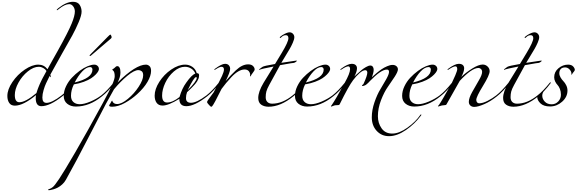

<svg xmlns="http://www.w3.org/2000/svg" viewBox="-20 -1171 6424 2139"><path d="M498 -380Q486 -400 462 -413.5Q438 -427 412 -427Q354 -427 290.5 -376Q227 -325 186 -251Q145 -177 145 -112Q145 -32 196 -32Q264 -32 386 -134Q390 -149 395 -163Q400 -177 404 -188Q408 -199 414 -213Q420 -227 423.5 -235.5Q427 -244 434.5 -259Q442 -274 445 -281Q448 -288 457 -304.5Q466 -321 469.5 -327Q473 -333 483.5 -353Q494 -373 498 -380ZM674 -98Q534 12 441 12Q378 12 378 -78Q378 -96 382 -112Q239 6 146 6Q103 6 82.5 -24.5Q62 -55 62 -102Q62 -174 118 -257Q174 -340 256 -395.5Q338 -451 407 -451Q470 -451 509 -400Q528 -435 567.5 -505.5Q607 -576 624 -606Q742 -818 779 -910Q814 -996 814 -1043Q814 -1075 795.5 -1100Q777 -1125 751 -1125Q703 -1125 636 -1071Q618 -1057 617 -1057Q612 -1057 612 -1062Q612 -1065 631 -1081Q720 -1151 793 -1151Q845 -1151 867 -1117.5Q889 -1084 889 -1041Q889 -1001 856.5 -924Q824 -847 785.5 -776.5Q747 -706 674 -579Q603 -454 541 -340Q546 -320 546 -316Q546 -311 542 -311Q540 -311 533 -325Q506 -270 492.5 -241.5Q479 -213 465.5 -167Q452 -121 452 -84Q452 -25 498 -25Q558 -25 666 -108Q727 -154 802 -248Q806 -254 810 -254Q814 -254 814 -250Q814 -248 812 -244Q744 -152 674 -98Z M995 -573 1181 -762Q1205 -786 1209 -786Q1213 -786 1218.5 -775Q1224 -764 1224 -759Q1224 -747 1214 -740L1003 -560Q990 -547 983 -547Q978 -547 978 -552Q978 -556 995 -573ZM812 -252Q1010 -300 1010 -396Q1010 -407 1003.5 -415.5Q997 -424 984 -424Q942 -424 896 -375Q850 -326 812 -252ZM825 16Q768 16 729 -15Q690 -46 690 -103Q690 -156 715.5 -209.5Q741 -263 780.5 -305Q820 -347 866 -381Q912 -415 955.5 -433Q999 -451 1030 -451Q1051 -451 1066.5 -437.5Q1082 -424 1082 -401Q1082 -392 1074 -376.5Q1066 -361 1045.5 -340Q1025 -319 995 -299Q965 -279 914.5 -260Q864 -241 803 -231Q771 -167 771 -104Q771 -58 798 -34Q825 -10 868 -10Q917 -10 986 -39Q1055 -68 1108 -108Q1170 -156 1244 -248Q1248 -254 1252 -254Q1256 -254 1256 -250Q1256 -248 1254 -244Q1186 -152 1116 -98Q976 16 825 16Z M1508 -122Q1448 -67 1372 -24.5Q1296 18 1229 18Q1196 18 1196 4Q1196 -1 1211 -22Q1213 -26 1217 -33.5Q1221 -41 1224 -45.5Q1227 -50 1229 -50Q1230 -50 1231 -47.5Q1232 -45 1233.5 -41Q1235 -37 1237 -34Q1252 -12 1285 -12Q1335 -12 1405 -70Q1475 -128 1525 -204.5Q1575 -281 1575 -332Q1575 -365 1558.5 -377.5Q1542 -390 1522 -390Q1475 -390 1398 -326Q1321 -262 1250 -176Q1195 -79 1161 -16Q1105 89 965.5 360.5Q826 632 714 832Q698 861 673 883.5Q648 906 625 918Q602 930 578.5 937Q555 944 542.5 946Q530 948 525 948Q516 948 516 944Q516 941 518 939.5Q520 938 524 936.5Q528 935 534 933Q540 931 549 926Q558 921 568 913Q588 898 639 822Q690 746 817.5 527.5Q945 309 1126 -24Q1200 -160 1229 -225.5Q1258 -291 1258 -322Q1258 -372 1238 -387Q1230 -393 1230 -394Q1230 -396 1232.5 -398Q1235 -400 1240 -403Q1245 -406 1248 -408Q1255 -414 1261.5 -419.5Q1268 -425 1270.5 -428Q1273 -431 1277.5 -432.5Q1282 -434 1288 -434Q1303 -434 1312.5 -416Q1322 -398 1322 -364Q1322 -312 1290 -252Q1492 -451 1606 -451Q1627 -451 1645 -435Q1663 -419 1663 -381Q1663 -327 1623 -258.5Q1583 -190 1508 -122Z M2288 -98Q2147 12 2056 12Q1978 12 1978 -70Q1857 5 1791 5Q1747 5 1725 -25.5Q1703 -56 1703 -105Q1703 -178 1755 -259.5Q1807 -341 1887.5 -396Q1968 -451 2043 -451Q2086 -451 2122.5 -426.5Q2159 -402 2172 -356Q2198 -356 2198 -334Q2198 -321 2195.5 -309Q2193 -297 2186.5 -284.5Q2180 -272 2175.5 -263.5Q2171 -255 2160 -242Q2149 -229 2144.5 -224Q2140 -219 2126.5 -205Q2113 -191 2110 -188Q2104 -182 2088 -167Q2072 -152 2064 -144Q2052 -113 2052 -78Q2052 -26 2108 -26Q2171 -26 2280 -108Q2342 -156 2416 -248Q2420 -254 2424 -254Q2428 -254 2428 -250Q2428 -248 2426 -244Q2358 -152 2288 -98ZM2040 -427Q1977 -427 1916.5 -374.5Q1856 -322 1821 -247.5Q1786 -173 1786 -107Q1786 -29 1841 -29Q1903 -29 1980 -90Q2007 -186 2056 -252Q2116 -337 2156 -352Q2143 -386 2111 -406.5Q2079 -427 2040 -427ZM2071 -166Q2172 -267 2172 -304Q2172 -312 2164 -312Q2141 -312 2071 -166Z M2704 -397Q2671 -397 2633.5 -375Q2596 -353 2557.5 -311.5Q2519 -270 2498 -244.5Q2477 -219 2448 -180Q2363 -8 2344 12Q2339 18 2335 18Q2324 18 2305 -6Q2287 -26 2287 -32Q2287 -44 2304 -66Q2309 -73 2360 -142Q2433 -280 2454 -326.5Q2475 -373 2475 -396Q2475 -427 2447 -427Q2426 -427 2382 -398Q2373 -392 2372 -392Q2368 -392 2368 -396Q2368 -400 2374 -404Q2449 -460 2487 -460Q2515 -460 2529.5 -443.5Q2544 -427 2544 -404Q2544 -368 2494 -268Q2532 -311 2550.5 -331Q2569 -351 2606.5 -386.5Q2644 -422 2678 -438Q2712 -454 2744 -454Q2781 -454 2799 -435.5Q2817 -417 2817 -398Q2817 -385 2798 -362Q2790 -353 2783.5 -342Q2777 -331 2774 -325.5Q2771 -320 2770 -320Q2765 -320 2765 -323Q2765 -324 2766 -328Q2767 -332 2767 -335Q2767 -360 2751.5 -378.5Q2736 -397 2704 -397Z M3114 -471Q3270 -496 3281 -496Q3287 -496 3287 -494Q3287 -488 3272.5 -479Q3258 -470 3251 -470Q3242 -470 3219 -466Q3196 -462 3159.5 -455.5Q3123 -449 3100 -445L2979 -224Q2955 -180 2947.5 -152Q2940 -124 2940 -88Q2940 -53 2959.5 -34.5Q2979 -16 3012 -16Q3126 -16 3240 -108Q3302 -156 3376 -248Q3380 -254 3384 -254Q3388 -254 3388 -250Q3388 -248 3386 -244Q3318 -152 3248 -98Q3105 18 2972 18Q2923 18 2890 -5Q2857 -28 2857 -80Q2857 -149 2916 -248L3028 -430Q2887 -402 2882 -398Q2873 -392 2872 -392Q2868 -392 2868 -396Q2868 -400 2874 -404L2904 -426Q2919 -437 3044 -458L3119 -582Q3193 -705 3193 -745Q3193 -779 3165 -779Q3147 -779 3132 -771Q3125 -767 3119 -761Q3113 -755 3109 -751.5Q3105 -748 3102 -748Q3097 -748 3097 -754Q3097 -760 3125 -779Q3177 -811 3206 -811Q3228 -811 3243.5 -795Q3259 -779 3259 -756Q3259 -734 3242 -695Q3225 -656 3206 -624Q3187 -592 3156.5 -541.5Q3126 -491 3114 -471Z M3388 -252Q3586 -300 3586 -396Q3586 -407 3579.5 -415.5Q3573 -424 3560 -424Q3518 -424 3472 -375Q3426 -326 3388 -252ZM3401 16Q3344 16 3305 -15Q3266 -46 3266 -103Q3266 -156 3291.5 -209.5Q3317 -263 3356.5 -305Q3396 -347 3442 -381Q3488 -415 3531.5 -433Q3575 -451 3606 -451Q3627 -451 3642.5 -437.5Q3658 -424 3658 -401Q3658 -392 3650 -376.5Q3642 -361 3621.5 -340Q3601 -319 3571 -299Q3541 -279 3490.5 -260Q3440 -241 3379 -231Q3347 -167 3347 -104Q3347 -58 3374 -34Q3401 -10 3444 -10Q3493 -10 3562 -39Q3631 -68 3684 -108Q3746 -156 3820 -248Q3824 -254 3828 -254Q3832 -254 3832 -250Q3832 -248 3830 -244Q3762 -152 3692 -98Q3552 16 3401 16Z M3957 -411Q3957 -373 3928 -319Q3929 -320 3959 -347.5Q3989 -375 4008.5 -391Q4028 -407 4057 -424Q4086 -441 4106 -441Q4123 -441 4133 -428Q4143 -415 4143 -394Q4143 -377 4137.5 -355.5Q4132 -334 4127 -321L4122 -308Q4128 -314 4137.5 -323.5Q4147 -333 4175.5 -357Q4204 -381 4231 -399.5Q4258 -418 4292.5 -433Q4327 -448 4354 -448Q4379 -448 4396 -434Q4413 -420 4413 -398Q4413 -372 4378 -317.5Q4343 -263 4301.5 -204.5Q4260 -146 4225 -55.5Q4190 35 4190 124Q4190 200 4231 258.5Q4272 317 4350 317Q4427 317 4519 251Q4611 185 4662 110Q4666 104 4670 104Q4674 104 4674 108Q4674 110 4672 114Q4602 209 4502.5 277.5Q4403 346 4314 346Q4231 346 4176.5 287Q4122 228 4122 136Q4122 55 4152 -32Q4182 -119 4218 -177.5Q4254 -236 4284 -290.5Q4314 -345 4314 -370Q4314 -396 4290 -396Q4224 -396 4100 -267Q4099 -265 4092.5 -258.5Q4086 -252 4084 -250Q4082 -248 4076 -242.5Q4070 -237 4067 -234.5Q4064 -232 4058.5 -227.5Q4053 -223 4048.5 -221.5Q4044 -220 4038.5 -217.5Q4033 -215 4027.5 -214Q4022 -213 4016 -213Q4013 -213 4013 -216Q4013 -222 4021 -227.5Q4029 -233 4031 -239Q4072 -329 4072 -361Q4072 -389 4049 -389Q4023 -389 3985.5 -356.5Q3948 -324 3914 -278Q3865 -214 3764 -9Q3761 -2 3751.5 -0.5Q3742 1 3728 1Q3714 1 3705 4L3672 16Q3667 16 3667 11Q3667 10 3668 8.5Q3669 7 3671.5 4.5Q3674 2 3676 -1Q3720 -65 3820 -248Q3880 -355 3880 -400Q3880 -432 3860 -432Q3837 -432 3786 -398Q3777 -392 3776 -392Q3772 -392 3772 -396Q3772 -400 3778 -404Q3853 -460 3898 -460Q3927 -460 3942 -446.5Q3957 -433 3957 -411Z M4582 -252Q4780 -300 4780 -396Q4780 -407 4773.5 -415.5Q4767 -424 4754 -424Q4712 -424 4666 -375Q4620 -326 4582 -252ZM4595 16Q4538 16 4499 -15Q4460 -46 4460 -103Q4460 -156 4485.5 -209.5Q4511 -263 4550.5 -305Q4590 -347 4636 -381Q4682 -415 4725.5 -433Q4769 -451 4800 -451Q4821 -451 4836.5 -437.5Q4852 -424 4852 -401Q4852 -392 4844 -376.5Q4836 -361 4815.5 -340Q4795 -319 4765 -299Q4735 -279 4684.5 -260Q4634 -241 4573 -231Q4541 -167 4541 -104Q4541 -58 4568 -34Q4595 -10 4638 -10Q4687 -10 4756 -39Q4825 -68 4878 -108Q4940 -156 5014 -248Q5018 -254 5022 -254Q5026 -254 5026 -250Q5026 -248 5024 -244Q4956 -152 4886 -98Q4746 16 4595 16Z M5151 -411Q5151 -372 5119 -314Q5171 -364 5241.5 -408Q5312 -452 5358 -452Q5389 -452 5412 -430Q5435 -408 5435 -378Q5435 -335 5360.5 -214Q5286 -93 5286 -58Q5286 -42 5295 -31Q5304 -20 5318 -20Q5358 -20 5412 -47.5Q5466 -75 5508 -108Q5570 -156 5644 -248Q5648 -254 5652 -254Q5656 -254 5656 -250Q5656 -248 5654 -244Q5586 -152 5516 -98Q5445 -41 5374.5 -10.5Q5304 20 5263 20Q5237 20 5220 4.5Q5203 -11 5203 -37Q5203 -78 5240 -145Q5277 -212 5314 -274.5Q5351 -337 5351 -369Q5351 -390 5338.5 -402Q5326 -414 5311 -414Q5235 -414 5102 -270L4954 -8Q4951 -3 4944.5 -1Q4938 1 4925 1.5Q4912 2 4903 4Q4891 7 4879 11Q4867 15 4863 15Q4859 15 4859 11Q4859 10 4860.5 8.5Q4862 7 4865 4Q4868 1 4871 -3Q4884 -21 4922 -86Q4985 -195 5014 -248Q5030 -279 5052 -331Q5074 -383 5074 -400Q5074 -432 5054 -432Q5031 -432 4980 -398Q4971 -392 4970 -392Q4966 -392 4966 -396Q4966 -400 4972 -404Q5047 -460 5092 -460Q5121 -460 5136 -446.5Q5151 -433 5151 -411Z M5842 -471Q5998 -496 6009 -496Q6015 -496 6015 -494Q6015 -488 6000.5 -479Q5986 -470 5979 -470Q5970 -470 5947 -466Q5924 -462 5887.5 -455.5Q5851 -449 5828 -445L5707 -224Q5683 -180 5675.5 -152Q5668 -124 5668 -88Q5668 -53 5687.5 -34.5Q5707 -16 5740 -16Q5854 -16 5968 -108Q6030 -156 6104 -248Q6108 -254 6112 -254Q6116 -254 6116 -250Q6116 -248 6114 -244Q6046 -152 5976 -98Q5833 18 5700 18Q5651 18 5618 -5Q5585 -28 5585 -80Q5585 -149 5644 -248L5756 -430Q5615 -402 5610 -398Q5601 -392 5600 -392Q5596 -392 5596 -396Q5596 -400 5602 -404L5632 -426Q5647 -437 5772 -458L5847 -582Q5921 -705 5921 -745Q5921 -779 5893 -779Q5875 -779 5860 -771Q5853 -767 5847 -761Q5841 -755 5837 -751.5Q5833 -748 5830 -748Q5825 -748 5825 -754Q5825 -760 5853 -779Q5905 -811 5934 -811Q5956 -811 5971.5 -795Q5987 -779 5987 -756Q5987 -734 5970 -695Q5953 -656 5934 -624Q5915 -592 5884.5 -541.5Q5854 -491 5842 -471Z M6276 -420Q6243 -420 6227 -402Q6211 -384 6211 -355Q6211 -332 6225 -308Q6239 -284 6256.5 -266.5Q6274 -249 6288 -221Q6302 -193 6302 -162Q6302 -91 6242.5 -38Q6183 15 6108 15Q6037 15 6001 -19.5Q5965 -54 5965 -92Q5965 -102 5973 -110Q5989 -122 6004.5 -136.5Q6020 -151 6027.5 -159Q6035 -167 6036 -167Q6042 -167 6042 -161Q6042 -159 6040 -156.5Q6038 -154 6034.5 -149Q6031 -144 6028 -138Q6021 -122 6021 -106Q6021 -69 6049 -39Q6077 -9 6126 -9Q6169 -9 6199 -40.5Q6229 -72 6229 -116Q6229 -152 6217.5 -180.5Q6206 -209 6191.5 -224Q6177 -239 6165.5 -262Q6154 -285 6154 -310Q6154 -371 6202 -411Q6250 -451 6309 -451Q6346 -451 6365 -431Q6384 -411 6384 -391Q6384 -384 6364 -361Q6361 -358 6357.5 -352Q6354 -346 6352 -342.5Q6350 -339 6349 -339Q6345 -339 6345 -343Q6345 -344 6345.5 -347Q6346 -350 6346 -353Q6345 -377 6324 -398.5Q6303 -420 6276 -420Z"/></svg>

Font: Miama Nueva
Style: Medium
Weight: 400
Italic angle: -28°
Version: Version 1.0